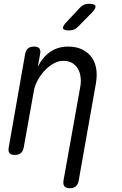

<svg xmlns="http://www.w3.org/2000/svg" viewBox="-20 -805 640 1010"><path d="M393 -667Q382 -655 370 -650Q358 -645 344 -645Q315 -645 311.5 -655.5Q308 -666 330 -689L397 -761Q407 -773 419.5 -779Q432 -785 447 -785Q478 -785 482 -773.5Q486 -762 463 -738ZM158 -326 105 -30Q101 -9 89.5 0.5Q78 10 58 10Q38 10 30 0.5Q22 -9 26 -30L112 -520Q116 -541 127.5 -550.5Q139 -560 159 -560Q179 -560 187 -550.5Q195 -541 191 -520L179 -454Q204 -504 244 -532Q284 -560 339 -560Q379 -560 409.5 -546Q440 -532 459.5 -507Q479 -482 485.5 -447Q492 -412 485 -369L394 145Q390 165 379 175Q368 185 348 185Q327 185 319 175Q311 165 314 145L402 -347Q407 -374 404 -399Q401 -424 390 -443Q379 -462 360 -473.5Q341 -485 313 -485Q286 -485 259.5 -469.5Q233 -454 212 -430.5Q191 -407 176.5 -379Q162 -351 158 -326Z"/></svg>

Font: Maple Mono Light
Style: Italic
Weight: 300
Italic angle: -10°
Monospace: yes
Designer: subframe7536
Version: Version 7.000